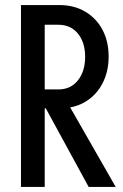

<svg xmlns="http://www.w3.org/2000/svg" viewBox="-20 -740 485 760"><path d="M63 0V-720H214Q274 -720 318 -693.5Q362 -667 386 -621.5Q410 -576 410 -516Q410 -457 386 -410.5Q362 -364 318.5 -337.5Q275 -311 214 -311H132V-386H211Q260 -386 288.5 -422Q317 -458 317 -515Q317 -572 288.5 -607Q260 -642 211 -642H157V0ZM331 0 127 -374H224L438 0Z"/></svg>

Font: Instrument Sans Condensed Medium
Style: Regular
Weight: 500
Width: 3
Designer: Rodrigo Fuenzalida
Foundry: fragTYPE
Version: Version 1.000;gftools[0.9.28]